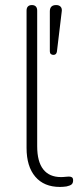

<svg xmlns="http://www.w3.org/2000/svg" viewBox="-20 -731 315 759"><path d="M217 8Q154 8 119.5 -32.5Q85 -73 85 -146V-689Q85 -700 90.5 -705.5Q96 -711 106 -711Q116 -711 121.5 -705.5Q127 -700 127 -689V-153Q127 -92 151 -61.5Q175 -31 221 -31Q231 -31 238 -32Q245 -33 252 -33Q260 -33 264.5 -30Q269 -27 269 -18Q269 -7 263 -2Q257 3 243 6Q236 7 229.5 7.5Q223 8 217 8ZM191 -514Q185 -514 181 -517.5Q177 -521 177 -528V-686Q177 -711 202 -711Q214 -711 220 -704Q226 -697 224 -685L205 -527Q203 -514 191 -514Z"/></svg>

Font: Nunito ExtraLight
Style: Regular
Weight: 200
Designer: Vernon Adams
Foundry: Vernon Adams
Version: Version 3.602